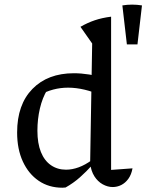

<svg xmlns="http://www.w3.org/2000/svg" viewBox="-20 -824 650 852"><path d="M257 9Q197 9 152 -21.5Q107 -52 81.5 -107Q56 -162 56 -236Q56 -360 124 -429.5Q192 -499 308 -499Q340 -499 375 -493.5Q410 -488 447 -476L434 -399Q353 -435 282 -435Q248 -435 216 -426.5Q184 -418 154 -401L190 -426Q168 -390 157 -342.5Q146 -295 146 -244Q146 -188 161.5 -149.5Q177 -111 206 -91Q235 -71 273 -71Q300 -71 329 -81.5Q358 -92 388 -114V-91Q364 -63 334.5 -37Q305 -11 271 8Q267 8 264 8.5Q261 9 257 9ZM480 6Q458 6 436 -6Q414 -18 399 -41.5Q384 -65 380 -99L389 -631L337 -705Q368 -723 400.5 -734Q433 -745 473 -750V-70L568 -77Q563 -49 549.5 -30.5Q536 -12 518 -3Q500 6 480 6ZM421 -761 420 -762H421ZM543 -627 523 -800Q566 -807 610 -800L590 -627Z"/></svg>

Font: Piazzolla Thin Medium
Style: Regular
Weight: 500
Version: Version 2.005